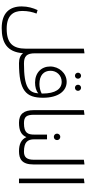

<svg xmlns="http://www.w3.org/2000/svg" viewBox="586 -1376 988 2199"><g transform="rotate(90 1079.5 -276.0)"><path d="M708 -57C622 -57 590 -89 590 -184V-750L537 -743V-81C537 72 474 141 308 141C157 141 105 66 105 -37C105 -103 117 -154 135 -201L95 -213C71 -161 53 -101 53 -30C53 104 124 198 302 198C465 198 576 139 589 -47C611 -17 648 0 703 0L723 -29Z M847 -641C866 -641 881 -656 881 -676C881 -695 866 -711 847 -711C828 -711 812 -695 812 -676C812 -656 828 -641 847 -641ZM985 -641C1004 -641 1020 -656 1020 -676C1020 -695 1004 -711 985 -711C965 -711 950 -695 950 -676C950 -656 965 -641 985 -641ZM917 -546C817 -546 741 -458 741 -357C741 -256 813 -184 925 -184C975 -184 1021 -196 1049 -222C1040 -112 981 -57 708 -57L683 -30L703 0C1017 0 1099 -78 1099 -276C1099 -450 1022 -546 917 -546ZM942 -234C842 -234 790 -284 790 -361C790 -431 842 -489 916 -489C998 -489 1051 -419 1051 -267V-260C1021 -243 976 -234 942 -234Z M1241 -169C1241 -56 1285 0 1385 0L1405 -29L1390 -57C1316 -57 1294 -87 1294 -173V-750L1241 -743Z M1547 -399C1568 -399 1584 -415 1584 -436C1584 -456 1568 -473 1547 -473C1526 -473 1510 -456 1510 -436C1510 -415 1526 -399 1547 -399ZM1717 -57C1609 -57 1575 -96 1575 -176V-321H1521V-176C1521 -100 1502 -57 1391 -57L1365 -29L1385 0C1474 0 1525 -25 1550 -85C1577 -25 1631 0 1712 0L1732 -29Z M1712 0C1800 0 1863 -33 1863 -166V-750L1809 -743V-169C1809 -88 1778 -57 1717 -57L1692 -29Z M2078 0V-750L2025 -743V0Z"/></g></svg>

Font: FiraGO Light
Style: Regular
Weight: 300
Designer: bBox Type
Foundry: bBox Type GmbH
Version: Version 1.001;PS 001.001;hotconv 1.0.88;makeotf.lib2.5.64775